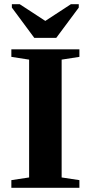

<svg xmlns="http://www.w3.org/2000/svg" viewBox="-20 -888 429 908"><path d="M271.5 -48.8 355.5 -36.1V0H33.7V-36.1L117.7 -48.8V-606L33.7 -619.1V-654.8H355.5V-619.1L271.5 -606ZM352.5 -868.2V-852.1L246.1 -709H142.1L36.1 -852.1V-868.2H73.2L194.3 -789.1L315.4 -868.2Z"/></svg>

Font: Liberation Serif
Style: Bold
Weight: 700
Designer: Steve Matteson
Foundry: Ascender Corporation
Version: Version 2.1.5